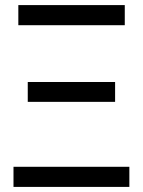

<svg xmlns="http://www.w3.org/2000/svg" viewBox="-20 -734 562 754"><path d="M33 0V-79H488V0ZM89 -334V-412H432V-334ZM52 -635V-714H470V-635Z"/></svg>

Font: Noto Sans Display
Style: Regular
Weight: 400
Designer: Monotype Design Team
Foundry: Monotype Imaging Inc.
Version: Version 2.003